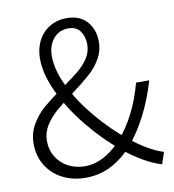

<svg xmlns="http://www.w3.org/2000/svg" viewBox="-84 -817 821 904"><g transform="rotate(-10 326.5 -365.0)"><path d="M39 -187Q39 -238 64 -280Q89 -322 125 -352.5Q161 -383 219 -424Q269 -459 299 -483.5Q329 -508 349 -538Q369 -568 369 -604Q369 -642 350.5 -668Q332 -694 294 -694Q249 -694 222 -661Q195 -628 195 -579Q195 -510 236 -428Q277 -346 342.5 -269Q408 -192 479 -135Q564 -66 637 -43L618 13Q535 -12 440 -89Q361 -154 292 -238.5Q223 -323 180.5 -412Q138 -501 138 -577Q138 -624 157.5 -662Q177 -700 213 -721.5Q249 -743 295 -743Q356 -743 390.5 -705Q425 -667 425 -607Q425 -563 402.5 -525Q380 -487 346.5 -458Q313 -429 259 -388Q207 -350 176 -323Q145 -296 124 -262.5Q103 -229 103 -190Q103 -146 124 -112Q145 -78 181 -59.5Q217 -41 261 -41Q349 -41 433 -130Q523 -232 564 -387H627Q576 -213 479 -97Q432 -45 376.5 -16Q321 13 254 13Q193 13 144 -12Q95 -37 67 -82.5Q39 -128 39 -187Z"/></g></svg>

Font: 寒蝉端黑体 Light
Style: Regular
Weight: 300
Designer: ChillDuanSans {Warren2060}; 
Source Han Sans {Ryoko NISHIZUKA 西塚涼子 (kana, bopomofo & ideographs); Paul D. Hunt (Latin, G
Foundry: ChillType&Adobe
Version: Version 1.300;Glyphs 3.3 (3306)